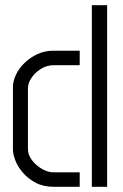

<svg xmlns="http://www.w3.org/2000/svg" viewBox="-20 -722 475 742"><path d="M189 0Q148 0 118.5 -15.5Q89 -31 69 -54Q49 -77 39.5 -101.5Q30 -126 30 -144V-385Q30 -409 42 -434Q54 -459 75.5 -479.5Q97 -500 125 -513Q153 -526 186 -526H288V-470H187Q162 -470 139.5 -456.5Q117 -443 102.5 -422.5Q88 -402 88 -380V-146Q88 -123 104 -102.5Q120 -82 142.5 -69Q165 -56 187 -56H288V0ZM335 0V-702H394V0Z"/></svg>

Font: Stick No Bills Light
Style: Regular
Weight: 300
Version: Version 2.000